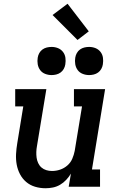

<svg xmlns="http://www.w3.org/2000/svg" viewBox="-20 -995 640 1023"><path d="M223 8Q194 8 167 0Q140 -8 119.5 -25.5Q99 -43 86.5 -67Q74 -91 69 -118Q64 -145 65.5 -174Q67 -203 72 -232L104 -428H61V-520H227L177 -217Q174 -201 173.5 -185.5Q173 -170 175 -155Q177 -140 183.5 -126Q190 -112 201 -102.5Q212 -93 226.5 -88.5Q241 -84 257 -84Q279 -84 300 -91Q321 -98 338.5 -113Q356 -128 365 -149Q374 -170 378 -191L417 -428H374V-520H540L470 -92H513V0H346L358 -70Q347 -52 332.5 -36.5Q318 -21 300 -10.5Q282 0 262 4Q242 8 223 8ZM455 -595Q437 -595 420.5 -601.5Q404 -608 394 -621.5Q384 -635 381 -652.5Q378 -670 381 -688Q383 -701 389.5 -712.5Q396 -724 406.5 -731.5Q417 -739 429.5 -742Q442 -745 455 -745Q473 -745 489 -738.5Q505 -732 515.5 -718.5Q526 -705 528.5 -687.5Q531 -670 528 -652Q526 -639 519.5 -627.5Q513 -616 502.5 -608.5Q492 -601 479.5 -598Q467 -595 455 -595ZM255 -595Q237 -595 220.5 -601.5Q204 -608 194 -621.5Q184 -635 181 -652.5Q178 -670 181 -688Q183 -701 189.5 -712.5Q196 -724 206.5 -731.5Q217 -739 229.5 -742Q242 -745 255 -745Q273 -745 289 -738.5Q305 -732 315.5 -718.5Q326 -705 328.5 -687.5Q331 -670 328 -652Q326 -639 319.5 -627.5Q313 -616 302.5 -608.5Q292 -601 279.5 -598Q267 -595 255 -595ZM393 -782 260 -915 340 -975 453 -828Z"/></svg>

Font: Iosevka Etoile SmBdObl
Style: Regular
Weight: 600
Italic angle: -9°
Designer: Belleve Invis
Foundry: Belleve Invis
Version: Version 15.5.2; ttfautohint (v1.8.4)